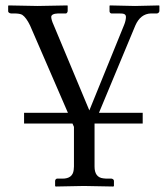

<svg xmlns="http://www.w3.org/2000/svg" viewBox="-20 -451 614 701"><path d="M250 157.2V12.2L244.6 0H67.9V-39.1H228L89.8 -357.9Q75.7 -387.2 61 -397Q51.8 -401.9 32.2 -401.9H20Q11.2 -403.3 9.8 -409.2V-429.2L11.2 -431.2Q11.7 -431.2 117.2 -429.2Q117.2 -429.2 226.1 -431.2L227.1 -429.2V-410.2Q225.6 -403.3 221.2 -401.9H191.9Q167.5 -400.9 167 -389.2Q167.5 -377.9 175.8 -359.9L306.2 -47.9L433.1 -359.9Q439.5 -375.5 439.9 -389.2Q439.9 -399.9 427.2 -401.4Q421.9 -401.9 415 -401.9H386.2Q380.9 -403.3 379.9 -409.2V-429.2L380.9 -431.2Q381.3 -431.2 473.1 -429.2L561 -431.2L562 -429.2V-410.2Q560.1 -402.8 553.2 -401.9H530.8Q492.7 -400.4 474.1 -357.9L341.3 -39.1H501V0H325.2V157.2Q325.2 196.8 357.4 200.2Q362.3 200.7 368.2 201.2H387.2Q395 202.6 396 209V228L394 230Q393.1 230 286.1 228L183.1 230L181.2 228V209Q182.6 202.1 188 201.2H208Q245.1 201.2 249 169.9Q250 163.6 250 157.2Z"/></svg>

Font: Linux Biolinum Capitals O
Style: Small Caps
Weight: 400
Designer: Philipp H. Poll
Foundry: Philipp H. Poll
Version: Version 1.0.4